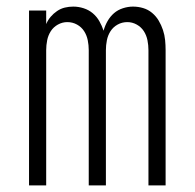

<svg xmlns="http://www.w3.org/2000/svg" viewBox="-20 -562 590 582"><path d="M68 0V-530H120V-489Q125 -501 133.5 -511Q142 -521 153 -528.5Q164 -536 176.5 -539Q189 -542 202 -542Q218 -542 233.5 -537Q249 -532 261 -522Q273 -512 281 -498Q289 -484 294 -469Q298 -484 306 -498Q314 -512 325.5 -522Q337 -532 352.5 -537Q368 -542 383 -542Q399 -542 414 -537.5Q429 -533 441 -523Q453 -513 461 -499.5Q469 -486 474 -471Q479 -456 480.5 -440.5Q482 -425 482 -410V0H430V-410Q430 -425 427 -440Q424 -455 416 -467.5Q408 -480 394.5 -487.5Q381 -495 366 -495Q350 -495 336.5 -487.5Q323 -480 315 -467.5Q307 -455 304 -440Q301 -425 301 -410V0H249V-410Q249 -425 246 -440Q243 -455 235 -467.5Q227 -480 213.5 -487.5Q200 -495 184 -495Q169 -495 155.5 -487.5Q142 -480 134 -467.5Q126 -455 123 -440Q120 -425 120 -410V0Z"/></svg>

Font: Lode Dark Term
Style: Regular
Weight: 400
Monospace: yes
Designer: Belleve Invis
Foundry: Belleve Invis
Version: Version 29.2.0